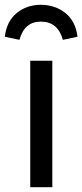

<svg xmlns="http://www.w3.org/2000/svg" viewBox="-34 -780 343 800"><path d="M184 0H92V-527H184ZM228 -614Q207 -690 136 -690Q68 -690 47 -614L-14 -627Q-6 -692 36 -726Q78 -760 136 -760Q195 -760 238 -726Q281 -692 289 -627Z"/></svg>

Font: Trujillo
Style: Regular
Weight: 400
Designer: Fira Sans original fonts by bBox Type GmbH, Carrois Corporate GbR, & Edenspiekermann AG / Changes by Cristiano Sobral
Foundry: Fira Sans original fonts by bBox Type GmbH, Carrois Corporate GbR, & Edenspiekermann AG / Changes by Cristiano Sobral
Version: Version 4.301;October 17, 2021;FontCreator 14.0.0.2814 64-bi